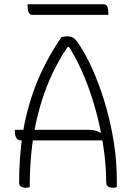

<svg xmlns="http://www.w3.org/2000/svg" viewBox="-20 -881 640 904"><path d="M50 -270H394Q411 -270 425.5 -267Q440 -264 451 -256L473 -268V-220H78Q68 -220 62 -225.5Q56 -231 53 -240Q50 -249 50 -260ZM120 0Q117 1 112.5 2Q108 3 100 3Q94 3 87 1Q80 -1 75 -6Q70 -11 70 -20Q70 -80 74 -136.5Q78 -193 86 -245.5Q94 -298 106.5 -347.5Q119 -397 135 -443.5Q151 -490 171.5 -534.5Q192 -579 216.5 -622Q241 -665 269 -706Q277 -708 283 -709Q289 -710 297 -710Q312 -710 322.5 -704.5Q333 -699 344 -684Q355 -669 371 -642Q400 -593 428.5 -524.5Q457 -456 480 -375Q503 -294 516.5 -207.5Q530 -121 530 -34Q530 -23 530 -15.5Q530 -8 530 0Q526 1 522.5 2Q519 3 514 3Q505 3 497 1Q489 -1 484.5 -7Q480 -13 480 -23Q480 -81 472.5 -147Q465 -213 450 -283Q435 -353 413 -421.5Q391 -490 362 -554Q333 -618 297 -672L316 -660H287L307 -672Q270 -620 240.5 -562.5Q211 -505 188.5 -441.5Q166 -378 150.5 -307.5Q135 -237 127.5 -160.5Q120 -84 120 0ZM110 -861H467Q481 -861 485.5 -849.5Q490 -838 490 -821Q490 -819 490 -816Q490 -813 490 -811H133Q124 -811 119 -816.5Q114 -822 112 -831Q110 -840 110 -851Q110 -853 110 -856Q110 -859 110 -861Z"/></svg>

Font: Recursive Monospace Casual Light
Style: Regular
Weight: 300
Version: Version 1.047